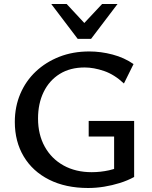

<svg xmlns="http://www.w3.org/2000/svg" viewBox="-20 -927 761 959"><path d="M420 12Q308 12 225.5 -29.5Q143 -71 98.5 -145.5Q54 -220 54 -318Q54 -394 81.5 -458.5Q109 -523 159 -570Q209 -617 276.5 -643.5Q344 -670 426 -670Q484 -670 542.5 -654.5Q601 -639 647 -607L599 -510Q551 -555 499.5 -572.5Q448 -590 403 -590Q330 -590 278 -557.5Q226 -525 198 -467.5Q170 -410 170 -335Q170 -255 203.5 -194.5Q237 -134 297.5 -100.5Q358 -67 438 -67Q482 -67 525 -76.5Q568 -86 605 -108L550 -44V-245H423V-323H650V-43Q617 -25 578.5 -13Q540 -1 500 5.5Q460 12 420 12ZM368 -733 386 -796 490 -907H567L435 -733ZM368 -733 236 -907H313L418 -794L435 -733Z"/></svg>

Font: Ysabeau Office SemiBold
Style: Regular
Weight: 600
Designer: Christian Thalmann (Catharsis Fonts)
Version: Version 2.001;gftools[0.9.30]; featfreeze: tnum,lnum,ss02